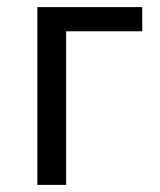

<svg xmlns="http://www.w3.org/2000/svg" viewBox="-20 -520 450 540"><path d="M85 0H166V-432H380V-500H85Z"/></svg>

Font: Finlandica
Style: Regular
Weight: 400
Designer: Niklas Ekholm, Juho Hiilivirta, Jaakko Suomalainen
Foundry: Helsinki Type Studio
Version: Version 2.000;Glyphs 3.2 (3202)